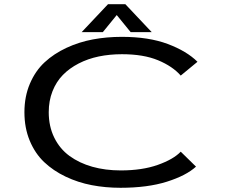

<svg xmlns="http://www.w3.org/2000/svg" viewBox="-20 -881 1090 912"><path d="M700.5 -728.5H600.5L534.5 -809.5L468.5 -728.5H368L493 -861H575.5ZM552.5 11Q481 11 415.8 -1.5Q350.5 -14 291.8 -42Q233 -70 189.8 -111Q146.5 -152 121.2 -212.8Q96 -273.5 96 -348Q96 -422.5 122 -483.5Q148 -544.5 192 -585.2Q236 -626 295.8 -653.8Q355.5 -681.5 421.2 -693.8Q487 -706 558.5 -706Q686.5 -706 777 -672Q867.5 -638 918 -587.5L838.5 -522Q800 -566 730.8 -594.8Q661.5 -623.5 559.5 -623.5Q501 -623.5 449.2 -612.8Q397.5 -602 353.8 -579.5Q310 -557 278.5 -524.8Q247 -492.5 229.2 -447.2Q211.5 -402 211.5 -348Q211.5 -280.5 237.8 -227.2Q264 -174 310.2 -140.2Q356.5 -106.5 418.2 -89Q480 -71.5 553.5 -71.5Q655.5 -71.5 729.5 -97.8Q803.5 -124 838.5 -160.5L911 -89.5Q864.5 -47 772.8 -18Q681 11 552.5 11Z"/></svg>

Font: League Mono Extended
Style: Regular
Weight: 400
Width: 9
Designer: Tyler Finck
Foundry: The League of Moveable Type / Tyler Finck
Version: Version 2.210